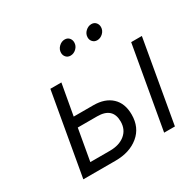

<svg xmlns="http://www.w3.org/2000/svg" viewBox="-153 -868 1048 1034"><g transform="rotate(-30 371.0 -351.0)"><path d="M81.5 0 171.5 -511H240L205.5 -318.5H327.5Q399.5 -318.5 440.5 -280.2Q481.5 -242 481.5 -172Q481.5 -92 425.8 -46Q370 0 282 0ZM160.5 -61.5H282.5Q341 -61.5 376.2 -90.5Q411.5 -119.5 411.5 -169.5Q411.5 -256.5 315.5 -256.5H195ZM584 0 674 -511H740.5L651 0ZM521.5 -611Q505 -611 494.2 -622.2Q483.5 -633.5 483.5 -649.5Q483.5 -671.5 500 -687Q516.5 -702.5 536.5 -702.5Q553.5 -702.5 563.8 -691Q574 -679.5 574 -663.5Q574 -642 557.8 -626.5Q541.5 -611 521.5 -611ZM355.5 -611Q339 -611 328.5 -622.2Q318 -633.5 318 -649.5Q318 -671 334.2 -686.8Q350.5 -702.5 370.5 -702.5Q388 -702.5 398 -691Q408 -679.5 408 -663.5Q408 -642 392 -626.5Q376 -611 355.5 -611Z"/></g></svg>

Font: Overpass Light
Style: Italic
Weight: 300
Italic angle: -10°
Designer: Delve Withrington, Dave Bailey, Thomas Jockin
Foundry: Delve Fonts LLC
Version: Version 4.000; ttfautohint (v1.8.3)